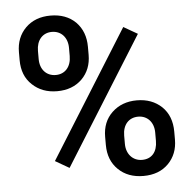

<svg xmlns="http://www.w3.org/2000/svg" viewBox="-52 -773 838 836"><g transform="rotate(-5 367.0 -355.5)"><path d="M48.3 -539.6C48.3 -494.1 62.5 -458 91.3 -431.2C119.6 -404.3 155.8 -390.6 199.7 -390.6C244.6 -390.6 280.8 -404.3 308.6 -431.6C335.9 -459 349.6 -494.1 349.6 -536.6V-571.8C349.6 -616.2 335.9 -652.3 308.6 -680.2C280.8 -707.5 244.1 -721.2 198.7 -721.2C153.8 -721.2 117.7 -707.5 89.8 -680.2C62 -652.3 48.3 -617.2 48.3 -574.2ZM131.3 -572.8C131.3 -619.1 157.7 -649.9 198.7 -649.9C239.7 -649.9 267.1 -619.1 267.1 -574.2V-538.6C267.1 -491.2 240.2 -461.4 199.7 -461.4C158.7 -461.4 131.3 -491.7 131.3 -536.6ZM390.1 -138.7C390.1 -94.2 404.3 -58.1 432.1 -31.2C460 -3.9 496.6 9.8 542 9.8C587.4 9.8 624 -3.9 651.4 -31.7C678.2 -59.1 691.9 -93.8 691.9 -136.2V-170.9C691.9 -216.8 677.7 -253.4 649.9 -280.3C621.6 -307.1 585.4 -320.8 541 -320.8C497.1 -320.8 460.9 -307.1 432.6 -280.3C404.3 -253.4 390.1 -217.8 390.1 -174.3ZM473.1 -172.4C473.1 -220.7 500.5 -249.5 541 -249.5C580.6 -249.5 608.9 -219.7 608.9 -174.3V-137.7C608.9 -88.9 583.5 -60.5 542 -60.5C501.5 -60.5 473.1 -91.8 473.1 -136.2ZM571.3 -608.9 510.3 -644 163.1 -88.4 224.1 -53.2Z"/></g></svg>

Font: Shabnam Medium
Style: Regular
Weight: 500
Foundry: DejaVu fonts team - Redesigned by Saber Rastikerdar - Based on Vazir font
Version: Version 5.0.1